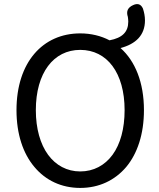

<svg xmlns="http://www.w3.org/2000/svg" viewBox="-20 -910 782 943"><path d="M533 -150C495 -98 440 -68 374 -68C309 -68 254 -98 216 -150C178 -202 156 -278 156 -369C156 -552 243 -665 374 -665C506 -665 592 -552 592 -369C592 -278 571 -202 533 -150ZM149 -90C204 -24 282 13 374 13C466 13 544 -24 600 -90C655 -156 687 -252 687 -369C687 -505 644 -610 572 -674C647 -694 692 -737 692 -810C692 -830 688 -850 682 -868C672 -890 656 -895 634 -885C607 -873 599 -854 608 -827C609 -819 610 -811 610 -804C610 -753 581 -724 518 -712C476 -734 427 -746 374 -746C190 -746 61 -604 61 -369C61 -252 93 -156 149 -90Z"/></svg>

Font: GenSenRounded2 TW R
Style: Regular
Weight: 400
Version: Version 2.100;PS 2.1;hotconv 16.6.51;makeotf.lib2.5.65220 DE